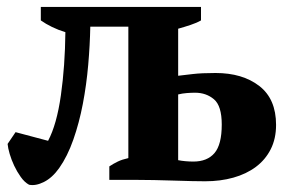

<svg xmlns="http://www.w3.org/2000/svg" viewBox="-20 -520 840 555"><path d="M561 -461Q549 -454 531 -448Q513 -442 495 -437V-301Q512 -303 537.5 -306Q563 -309 603 -309Q681 -309 729.5 -271.5Q778 -234 778 -159Q778 -119 762.5 -88.5Q747 -58 719.5 -37.5Q692 -17 654.5 -6.5Q617 4 573 4Q559 4 534.5 3.5Q510 3 481.5 2Q453 1 425 0.5Q397 0 378 0H296V-39Q308 -47 320.5 -53Q333 -59 351 -63V-443H241Q240 -390 235 -332.5Q230 -275 219.5 -220Q209 -165 192 -116.5Q175 -68 151 -34Q131 -6 107 6Q83 18 64 14Q51 7 40 -8.5Q29 -24 21 -41Q13 -58 8 -75Q3 -92 2 -104L25 -138L119 -113Q144 -160 156 -244.5Q168 -329 169 -427Q149 -433 130.5 -442Q112 -451 98 -461V-500H561ZM495 -57Q505 -55 516.5 -54Q528 -53 539 -53Q579 -53 600 -77.5Q621 -102 621 -160Q621 -214 598.5 -233Q576 -252 544 -252Q533 -252 520 -251Q507 -250 495 -247Z"/></svg>

Font: PT Serif
Style: Bold
Weight: 700
Designer: A.Korolkova, O.Umpeleva, V.Yefimov
Foundry: ParaType Ltd
Version: Version 1.000W OFL; ttfautohint (v1.6)